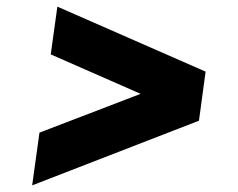

<svg xmlns="http://www.w3.org/2000/svg" viewBox="-20 -563 718 579"><path d="M580 -199 600 -347 153 -543 133 -399 404 -280 99 -163 77 -4Z"/></svg>

Font: Plus Jakarta Sans ExtraBold
Style: Italic
Weight: 800
Italic angle: -8°
Designer: Gumpita Rahayu
Foundry: Tokotype
Version: Version 2.071;gftools[0.9.30]